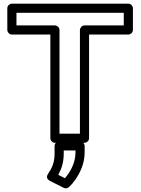

<svg xmlns="http://www.w3.org/2000/svg" viewBox="-20 -756 770 1050"><path d="M656.9 -617H442.1C427 -617 417.1 -602.7 417.1 -592V-25H305.4V-592C305.4 -607.1 291.1 -617 280.4 -617H70V-686H656.9ZM681.9 -567C692.6 -567 706.9 -576.9 706.9 -592V-711C706.9 -721.7 697 -736 681.9 -736H45C34.3 -736 20 -726.1 20 -711V-592C20 -581.3 29.9 -567 45 -567H255.4V0C255.4 10.7 265.3 25 280.4 25H442.1C452.8 25 467.1 15.1 467.1 0V-567ZM334.9 218.5 298.5 200C316.6 167.9 328.5 132.3 328.5 84V67H392.9V77C392.9 134.2 364.9 184.7 334.9 218.5ZM242.1 196C229.7 214.3 242.4 227.7 251.5 232.3L328.5 271.3C337.4 275.8 348.9 274.5 356.6 267.5C369.2 256.1 380.6 242.8 391.1 227.8C417.3 190.2 442.9 139.4 442.9 77V42C442.9 31.3 433 17 417.9 17H303.5C292.8 17 278.5 26.9 278.5 42V84C278.5 134.2 264 163.6 242.1 196Z"/></svg>

Font: Asimov
Style: WidOu
Weight: 500
Designer: Google
Version: Version 2.000980; 2014